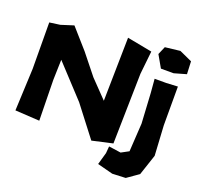

<svg xmlns="http://www.w3.org/2000/svg" viewBox="-147 -884 1289 1222"><g transform="rotate(20 498.0 -273.5)"><path d="M15.6 0 180.7 9.8 175.8 -265.6 179.7 -402.3 378.9 -187.5 535.2 15.6 673.8 -15.6 683.6 -491.2 700.2 -647.5 531.2 -679.7 523.4 -250 410.2 -367.2 300.8 -503.9 183.6 -636.7 97.7 -609.4 26.4 -599.6 28.3 -285.2ZM779.3 -492.2 787.1 -398.4 798.8 -195.3 787.1 -3.9 736.3 23.4 654.3 11.7 650.4 58.6 627 140.6 732.4 168 822.3 164.1 900.4 109.4 947.3 -31.2 935.5 -234.4V-496.1L857.4 -492.2ZM873 -714.8 771.5 -703.1 748 -648.4 794.9 -566.4H880.9L962.9 -589.8L959 -675.8Z"/></g></svg>

Font: MaokenAssortedSans-TC
Style: Regular
Weight: 500
Version: Version 0.83